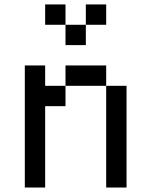

<svg xmlns="http://www.w3.org/2000/svg" viewBox="-20 -838 676 858"><path d="M90.9 -545.5V0H181.8V-363.6H272.7V-454.5H181.8V-545.5ZM272.7 -545.5V-454.5H454.5V-545.5ZM454.5 -454.5V0H545.5V-454.5ZM181.8 -818.2V-727.3H272.7V-818.2ZM272.7 -727.3V-636.4H363.6V-727.3ZM363.6 -818.2V-727.3H454.5V-818.2Z"/></svg>

Font: Departure Mono
Style: Regular
Weight: 400
Monospace: yes
Designer: Helena Zhang
Version: Version 1.500;Glyphs 3.3.1 (3343)